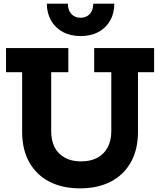

<svg xmlns="http://www.w3.org/2000/svg" viewBox="-20 -1023 879 1054"><path d="M497 -759H826V-626.5H737.5V-299.5Q737.5 -203 699 -133.5Q660.5 -64 589.2 -26.5Q518 11 419 11Q321 11 249.8 -26.5Q178.5 -64 140 -133.5Q101.5 -203 101.5 -299.5V-626.5H13V-759H355V-626.5H261V-303Q261 -250.5 280.5 -213.5Q300 -176.5 336.8 -156.8Q373.5 -137 425 -137Q477 -137 514 -156.8Q551 -176.5 571 -213.8Q591 -251 591 -303V-626.5H497ZM607.5 -1003Q607.5 -950 584.8 -910Q562 -870 520.5 -847.5Q479 -825 422 -825Q366 -825 324.5 -847.8Q283 -870.5 260.2 -910.5Q237.5 -950.5 237 -1003H352.5Q352.5 -968 371.5 -946.8Q390.5 -925.5 422 -925.5Q454.5 -925.5 473.2 -946.8Q492 -968 492 -1003Z"/></svg>

Font: Hepta Slab ExtraLight
Style: Bold
Weight: 700
Version: Version 1.102